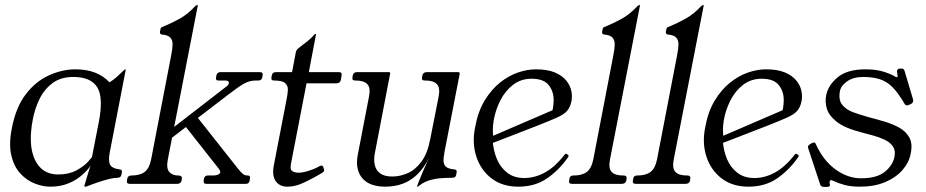

<svg xmlns="http://www.w3.org/2000/svg" viewBox="-20 -724 3647 756"><path d="M369 -243Q388 -341 362.5 -381Q337 -421 269 -421Q219 -421 186.5 -396.5Q154 -372 135.5 -334Q117 -296 109 -253Q90 -153 117.5 -95Q145 -37 209 -37Q251 -37 280.5 -53Q310 -69 325.5 -86Q341 -103 342 -105ZM412 -123Q406 -92 413 -76.5Q420 -61 451 -57Q462 -56 460 -45L458 -36Q456 -24 442 -24Q429 -24 409 -19Q389 -14 366.5 -6.5Q344 1 322 10Q321 11 316 11H314Q312 11 312 8Q314 2 323 -29Q332 -60 343 -90H348Q344 -81 331.5 -64.5Q319 -48 298 -30.5Q277 -13 247 -1Q217 11 178 11Q148 11 116.5 -1.5Q85 -14 60 -41Q35 -68 24.5 -112.5Q14 -157 27 -221Q43 -303 82 -353.5Q121 -404 173 -427.5Q225 -451 278 -451Q363 -451 411 -400Q425 -408 438.5 -420Q452 -432 461.5 -441.5Q471 -451 473 -451Q476 -451 475 -449Z M492 0Q477 0 480 -13L481 -20Q483 -33 498 -33Q531 -33 549.5 -47Q568 -61 575 -96L654 -506Q659 -531 659.5 -548Q660 -565 651 -575.5Q642 -586 618 -588Q608 -589 610 -600L612 -610Q613 -615 617 -617Q621 -619 627 -621Q658 -634 688.5 -651Q719 -668 748 -699Q753 -704 756 -704H757Q759 -704 759 -703L641 -97Q634 -62 646 -47.5Q658 -33 682 -33Q698 -33 696 -20L695 -13Q692 0 677 0ZM793 0Q780 0 782 -13L783 -20Q786 -33 798 -33H821Q829 -33 837.5 -36Q846 -39 847 -46Q848 -51 842 -59L701 -238L751 -270L917 -60Q929 -45 936.5 -39Q944 -33 953 -33H956Q967 -33 964 -20L963 -13Q961 0 948 0ZM651 -177 659 -219 871 -383Q880 -389 881 -396Q883 -407 866 -407H839Q828 -407 831 -420L832 -427Q835 -440 848 -440H1003Q1017 -440 1014 -427L1013 -420Q1010 -407 998 -407H988Q962 -407 939.5 -394Q917 -381 877 -350Z M1255 -60Q1257 -56 1256 -52Q1255 -47 1248 -43L1218 -26Q1191 -11 1165 0Q1139 11 1111 11Q1091 11 1077 1Q1063 -9 1058 -27.5Q1053 -46 1058 -72L1109 -336Q1113 -355 1113.5 -371Q1114 -387 1102.5 -397Q1091 -407 1059 -407Q1046 -407 1049 -420L1050 -427Q1053 -440 1066 -440H1130L1145 -519Q1147 -528 1156 -535Q1178 -552 1191 -562Q1204 -572 1218 -588Q1219 -590 1222 -590H1224Q1225 -590 1224 -587L1196 -440H1314Q1328 -440 1325 -427L1322 -409Q1319 -396 1305 -396H1187L1126 -81Q1121 -57 1130.5 -50.5Q1140 -44 1156 -44Q1171 -44 1194 -51Q1217 -58 1233 -67Q1236 -69 1239.5 -70.5Q1243 -72 1245 -72Q1251 -72 1253 -66Z M1496 11Q1471 11 1449 4.5Q1427 -2 1411 -17.5Q1395 -33 1388.5 -58.5Q1382 -84 1390 -121L1433 -344Q1440 -379 1426 -393Q1412 -407 1380 -407H1378Q1365 -407 1368 -420L1369 -427Q1372 -440 1385 -440H1511Q1518 -440 1516 -433L1456 -121Q1451 -96 1455.5 -75Q1460 -54 1476.5 -41.5Q1493 -29 1525 -29Q1555 -29 1585 -42Q1615 -55 1639 -87Q1663 -119 1674 -176L1707 -343Q1714 -378 1700.5 -392.5Q1687 -407 1655 -407H1652Q1639 -407 1642 -420L1643 -427Q1646 -440 1661 -440H1784Q1791 -440 1790 -433L1731 -130Q1726 -105 1726.5 -90Q1727 -75 1736.5 -67Q1746 -59 1769 -57Q1780 -56 1778 -45L1776 -35Q1774 -24 1761 -24Q1741 -24 1718 -22.5Q1695 -21 1672.5 -14.5Q1650 -8 1632 6Q1626 11 1624 11H1623Q1621 11 1622 10Q1622 9 1628.5 -8Q1635 -25 1646 -50.5Q1657 -76 1670 -103Q1649 -62 1623 -37Q1597 -12 1565.5 -0.5Q1534 11 1496 11Z M2216 -104Q2182 -55 2134.5 -22Q2087 11 2021 11Q1958 11 1915.5 -21.5Q1873 -54 1855.5 -107.5Q1838 -161 1851 -224Q1862 -285 1888.5 -328.5Q1915 -372 1949 -399Q1983 -426 2019.5 -438.5Q2056 -451 2090 -451Q2135 -451 2164 -439Q2193 -427 2209 -407.5Q2225 -388 2229.5 -366.5Q2234 -345 2230 -325Q2225 -301 2212.5 -287Q2200 -273 2173 -261Q2146 -249 2098 -230L1876 -144L1870 -167L2181 -301L2147 -263Q2160 -295 2160 -330Q2160 -365 2140 -389.5Q2120 -414 2073 -414Q2031 -414 2000 -390Q1969 -366 1950 -328.5Q1931 -291 1924 -250.5Q1917 -210 1924 -177L1920 -172Q1922 -133 1936 -99Q1950 -65 1977 -44Q2004 -23 2044 -23Q2086 -23 2126 -45Q2166 -67 2203 -115Q2207 -120 2211 -118L2217 -114Q2221 -111 2216 -104Z M2436 -33Q2449 -33 2447 -20L2446 -13Q2443 0 2428 0H2233Q2218 0 2221 -13L2222 -20Q2224 -33 2237 -33H2239Q2272 -33 2290.5 -47Q2309 -61 2316 -96L2395 -506Q2400 -531 2400.5 -548Q2401 -565 2392 -575.5Q2383 -586 2359 -588Q2349 -589 2351 -600L2353 -610Q2354 -615 2358 -617Q2362 -619 2368 -621Q2399 -634 2429.5 -651Q2460 -668 2489 -699Q2494 -704 2497 -704H2498Q2500 -704 2500 -703L2382 -97Q2375 -62 2388 -47.5Q2401 -33 2433 -33Z M2687 -33Q2700 -33 2698 -20L2697 -13Q2694 0 2679 0H2484Q2469 0 2472 -13L2473 -20Q2475 -33 2488 -33H2490Q2523 -33 2541.5 -47Q2560 -61 2567 -96L2646 -506Q2651 -531 2651.5 -548Q2652 -565 2643 -575.5Q2634 -586 2610 -588Q2600 -589 2602 -600L2604 -610Q2605 -615 2609 -617Q2613 -619 2619 -621Q2650 -634 2680.5 -651Q2711 -668 2740 -699Q2745 -704 2748 -704H2749Q2751 -704 2751 -703L2633 -97Q2626 -62 2639 -47.5Q2652 -33 2684 -33Z M3122 -104Q3088 -55 3040.5 -22Q2993 11 2927 11Q2864 11 2821.5 -21.5Q2779 -54 2761.5 -107.5Q2744 -161 2757 -224Q2768 -285 2794.5 -328.5Q2821 -372 2855 -399Q2889 -426 2925.5 -438.5Q2962 -451 2996 -451Q3041 -451 3070 -439Q3099 -427 3115 -407.5Q3131 -388 3135.5 -366.5Q3140 -345 3136 -325Q3131 -301 3118.5 -287Q3106 -273 3079 -261Q3052 -249 3004 -230L2782 -144L2776 -167L3087 -301L3053 -263Q3066 -295 3066 -330Q3066 -365 3046 -389.5Q3026 -414 2979 -414Q2937 -414 2906 -390Q2875 -366 2856 -328.5Q2837 -291 2830 -250.5Q2823 -210 2830 -177L2826 -172Q2828 -133 2842 -99Q2856 -65 2883 -44Q2910 -23 2950 -23Q2992 -23 3032 -45Q3072 -67 3109 -115Q3113 -120 3117 -118L3123 -114Q3127 -111 3122 -104Z M3561 -312Q3555 -309 3552 -309Q3545 -309 3542 -315Q3518 -356 3496 -379Q3474 -402 3446 -411.5Q3418 -421 3378 -421Q3341 -421 3316 -404Q3291 -387 3287 -364Q3281 -330 3296.5 -311Q3312 -292 3339.5 -282Q3367 -272 3399 -263Q3430 -255 3462 -245.5Q3494 -236 3520.5 -221.5Q3547 -207 3560.5 -182.5Q3574 -158 3566 -120Q3560 -85 3534 -55Q3508 -25 3465.5 -7Q3423 11 3366 11Q3331 11 3306.5 4.5Q3282 -2 3261 -12Q3255 -15 3254 -15Q3248 -15 3247 -9Q3246 -8 3246.5 -6Q3247 -4 3247 -2Q3248 4 3248 5Q3247 12 3236 12H3224Q3214 12 3210 4L3163 -138Q3161 -144 3161 -146Q3163 -153 3171 -157L3176 -160Q3182 -163 3185 -163Q3190 -163 3193 -155Q3223 -90 3271 -56Q3319 -22 3370 -22Q3433 -22 3464.5 -48Q3496 -74 3502 -107Q3507 -132 3495.5 -148Q3484 -164 3463 -174Q3442 -184 3417.5 -190.5Q3393 -197 3371 -203Q3305 -220 3274 -245Q3243 -270 3235.5 -297Q3228 -324 3233 -348Q3240 -387 3277.5 -419Q3315 -451 3388 -451Q3432 -451 3463 -440.5Q3494 -430 3505 -422Q3509 -420 3511 -420Q3514 -420 3514 -423Q3515 -425 3514 -428Q3513 -431 3513 -435Q3512 -439 3512 -441.5Q3512 -444 3512 -445Q3514 -454 3523 -454H3532Q3539 -454 3542 -444L3575 -333Q3576 -330 3575.5 -328Q3575 -326 3575 -324Q3574 -318 3566 -314Z"/></svg>

Font: Young Serif Light
Style: Italic
Weight: 300
Italic angle: -10.979°
Designer: Bastien Sozeau
Foundry: NBR — Bastien Sozeau
Version: Version 5.001